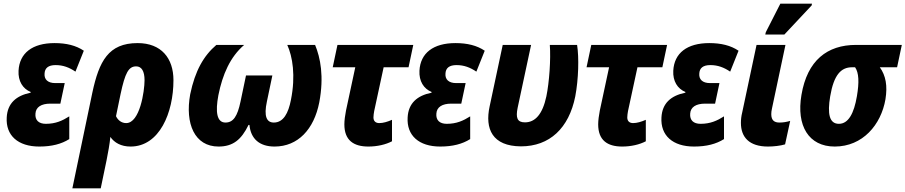

<svg xmlns="http://www.w3.org/2000/svg" viewBox="-20 -796 4980 1056"><path d="M196 10C265 10 318 -4 361 -31V-156C323 -132 286 -115 232 -115C193 -115 172 -135 175 -171C177 -207 207 -226 257 -226H312L336 -339H284C242 -339 223 -360 225 -390C226 -422 246 -438 286 -438C327 -438 361 -425 395 -402L441 -517C398 -546 345 -559 280 -559C158 -559 87 -504 82 -407C79 -350 105 -308 149 -290L148 -286C69 -270 21 -228 17 -150C11 -51 79 10 196 10Z M488 -287 378 240H534L566 86C575 41 583 -3 587 -43C609 -11 646 10 698 10C857 10 934 -176 934 -355C934 -476 867 -559 737 -559C576 -559 525 -459 488 -287ZM674 -119C649 -119 629 -134 618 -157L643 -278C668 -395 687 -431 729 -431C759 -431 775 -404 775 -355C775 -294 749 -119 674 -119Z M1182 10C1261 10 1307 -27 1347 -109H1352C1359 -32 1408 10 1490 10C1619 10 1707 -85 1736 -233C1763 -376 1742 -479 1713 -549H1560C1589 -485 1607 -380 1580 -246C1566 -174 1539 -122 1486 -122C1447 -122 1430 -155 1448 -238L1478 -381H1333L1303 -238C1286 -156 1263 -122 1220 -122C1172 -122 1164 -181 1181 -272C1204 -387 1246 -483 1323 -549H1170C1101 -490 1053 -408 1026 -277C997 -116 1050 10 1182 10Z M2006 10C2055 10 2102 -1 2136 -19V-137C2111 -126 2087 -119 2066 -119C2047 -119 2034 -129 2034 -150C2034 -161 2036 -173 2038 -185L2090 -426H2227L2253 -549H1836L1810 -426H1934L1883 -188C1878 -162 1874 -134 1874 -112C1874 -25 1924 10 2006 10Z M2401 10C2470 10 2523 -4 2566 -31V-156C2528 -132 2491 -115 2437 -115C2398 -115 2377 -135 2380 -171C2382 -207 2412 -226 2462 -226H2517L2541 -339H2489C2447 -339 2428 -360 2430 -390C2431 -422 2451 -438 2491 -438C2532 -438 2566 -425 2600 -402L2646 -517C2603 -546 2550 -559 2485 -559C2363 -559 2292 -504 2287 -407C2284 -350 2310 -308 2354 -290L2353 -286C2274 -270 2226 -228 2222 -150C2216 -51 2284 10 2401 10Z M2845 9C3003 9 3109 -91 3144 -266C3162 -361 3165 -480 3154 -549H3004C3010 -471 3001 -343 2985 -266C2964 -167 2923 -123 2867 -123C2824 -123 2816 -149 2827 -203L2901 -549H2745L2673 -211C2646 -87 2688 8 2845 9Z M3402 10C3451 10 3498 -1 3532 -19V-137C3507 -126 3483 -119 3462 -119C3443 -119 3430 -129 3430 -150C3430 -161 3432 -173 3434 -185L3486 -426H3623L3649 -549H3232L3206 -426H3330L3279 -188C3274 -162 3270 -134 3270 -112C3270 -25 3320 10 3402 10Z M3797 10C3866 10 3919 -4 3962 -31V-156C3924 -132 3887 -115 3833 -115C3794 -115 3773 -135 3776 -171C3778 -207 3808 -226 3858 -226H3913L3937 -339H3885C3843 -339 3824 -360 3826 -390C3827 -422 3847 -438 3887 -438C3928 -438 3962 -425 3996 -402L4042 -517C3999 -546 3946 -559 3881 -559C3759 -559 3688 -504 3683 -407C3680 -350 3706 -308 3750 -290L3749 -286C3670 -270 3622 -228 3618 -150C3612 -51 3680 10 3797 10Z M4189 -606H4294L4444 -766L4446 -776H4272L4192 -619ZM4204 10C4234 10 4272 6 4298 -2L4326 -131C4305 -125 4287 -122 4267 -122C4240 -122 4222 -133 4222 -168C4222 -177 4223 -187 4226 -200L4300 -549H4141L4062 -177C4057 -157 4055 -138 4055 -120C4055 -42 4100 10 4204 10Z M4571 10C4725 10 4826 -110 4850 -250C4862 -324 4852 -380 4819 -426H4914L4940 -549H4688C4530 -549 4420 -464 4388 -274C4359 -104 4428 10 4571 10ZM4594 -115C4541 -115 4530 -170 4546 -266C4566 -385 4606 -426 4666 -426H4683C4704 -396 4706 -343 4693 -267C4677 -172 4646 -115 4594 -115Z"/></svg>

Font: Noto Sans SemiCondensed ExtraBold
Style: Italic
Weight: 800
Width: 4
Italic angle: -12°
Designer: Monotype Design Team
Foundry: Monotype Imaging Inc.
Version: Version 2.013